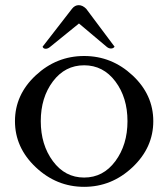

<svg xmlns="http://www.w3.org/2000/svg" viewBox="-20 -711 652 744"><path d="M175 -530Q166 -522 157 -522Q148 -522 145 -530L259 -677Q270 -691 285 -691Q300 -691 314 -677L424 -530Q419 -523 410 -523Q401 -523 393 -530L286 -620ZM118.5 -419Q199 -494 306 -494Q413 -494 493.5 -419Q574 -344 574 -241.5Q574 -139 493.5 -63Q413 13 306 13Q199 13 118.5 -63Q38 -139 38 -241.5Q38 -344 118.5 -419ZM427 -395.5Q380 -458 306 -458Q232 -458 185 -395.5Q138 -333 138 -241.5Q138 -150 185 -86.5Q232 -23 306 -23Q380 -23 427 -86.5Q474 -150 474 -241.5Q474 -333 427 -395.5Z"/></svg>

Font: Sedan SC
Style: Regular
Weight: 400
Designer: Sebastian Salazar
Foundry: Sebastian Salazar
Version: Version 1.001